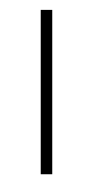

<svg xmlns="http://www.w3.org/2000/svg" viewBox="-20 -929 591 1220"><path d="M238.8 -866.2H312V178.2H238.8ZM220.2 -780.3ZM215.3 -908.7ZM190.4 -65.9ZM201.2 271Z"/></svg>

Font: Noto Sans Malayalam UI
Style: Regular
Weight: 400
Designer: Monotype Design team
Foundry: Monotype Imaging Inc.
Version: Version 1.03